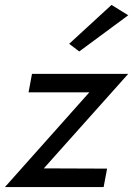

<svg xmlns="http://www.w3.org/2000/svg" viewBox="-35 -760 541 780"><path d="M486 -698 287 -551 246 -582 418 -740ZM328 -385H81L95 -460H486L143 -76L400 -75L386 0H-15Z"/></svg>

Font: Von Book
Style: Italic
Weight: 400
Version: Version 4.000; ttfautohint (v1.8.4.7-5d5b)